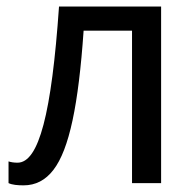

<svg xmlns="http://www.w3.org/2000/svg" viewBox="-20 -556 588 583"><path d="M469.2 -536.1H159.2C136.7 -211.9 98.1 -62 33.2 -62C22.5 -62 13.2 -63.5 5.9 -65.9V0C17.1 5.4 33.7 6.8 51.8 6.8C87.9 6.8 118.2 -8.8 142.1 -40C190.4 -102.5 218.3 -237.8 233.9 -462.9H380.9V0H469.2Z"/></svg>

Font: Avrile Sans
Style: Regular
Weight: 400
Designer: Monotype Design Team, Google (font), Stefan Peev (BGR Cyrillic), Cristiano Sobral (main changes)
Foundry: The Avrile Sans Project Authors
Version: Version 3.110